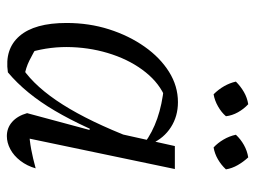

<svg xmlns="http://www.w3.org/2000/svg" viewBox="-112 -626 744 560"><g transform="rotate(90 260.0 -346.0)"><path d="M191 3Q123 13 85 -31Q47 -75 47 -168Q47 -234 65.5 -292Q84 -350 116 -395.5Q148 -441 189.5 -467Q231 -493 278 -493Q319 -493 351 -472.5Q383 -452 399 -416L398 -395Q335 -442 234 -452L267 -457Q224 -440 191 -399Q158 -358 139 -302Q120 -246 117.5 -184Q115 -122 132 -63L111 -85Q134 -71 156 -60Q178 -49 203 -45L180 -40Q235 -78 285 -157Q335 -236 383 -360L401 -346Q353 -219 303 -134Q253 -49 191 3ZM377 -25 363 -59Q389 -60 415.5 -65Q442 -70 471 -78Q464 -53 449 -33.5Q434 -14 415 -4Q396 6 377 6Q353 6 335.5 -9.5Q318 -25 310 -53L359 -235L351 -237L406 -484H473ZM284 -698Q298 -685 307.5 -668Q317 -651 319 -633Q308 -620 290.5 -610Q273 -600 255 -597Q241 -611 231.5 -627.5Q222 -644 218 -662Q232 -676 248.5 -685.5Q265 -695 284 -698ZM439 -698Q452 -684 461.5 -667.5Q471 -651 474 -633Q461 -619 444.5 -609.5Q428 -600 410 -597Q397 -609 387 -626Q377 -643 373 -662Q386 -676 403 -685.5Q420 -695 439 -698Z"/></g></svg>

Font: Piazzolla 24pt
Style: Italic
Weight: 400
Italic angle: -11.3°
Designer: Juan Pablo del Peral
Foundry: Huerta Tipografica
Version: Version 2.005